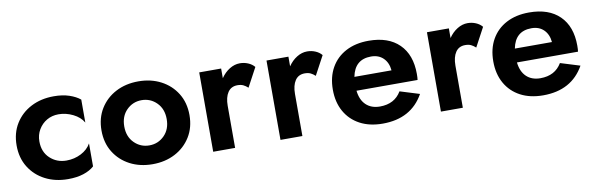

<svg xmlns="http://www.w3.org/2000/svg" viewBox="-40 -778 3395 1096"><g transform="rotate(-10 1657.5 -230.5)"><path d="M162 -230Q162 -169 201 -132.5Q240 -96 296 -96Q342 -96 381 -116Q420 -136 439 -170V-37Q415 -15 376.5 -2.5Q338 10 287 10Q213 10 155 -20Q97 -50 63.5 -104Q30 -158 30 -230Q30 -302 63.5 -356Q97 -410 155 -440Q213 -470 287 -470Q338 -470 376.5 -457Q415 -444 439 -424V-291Q420 -324 379.5 -344Q339 -364 296 -364Q258 -364 228 -346.5Q198 -329 180 -298.5Q162 -268 162 -230Z M522 -230Q522 -302 555.5 -356Q589 -410 646.5 -440Q704 -470 777 -470Q850 -470 907.5 -440Q965 -410 998.5 -356Q1032 -302 1032 -230Q1032 -158 998.5 -104Q965 -50 907.5 -20Q850 10 777 10Q704 10 646.5 -20Q589 -50 555.5 -104Q522 -158 522 -230ZM654 -230Q654 -171 690 -135Q726 -99 777 -99Q828 -99 864 -135Q900 -171 900 -230Q900 -289 864 -325Q828 -361 777 -361Q726 -361 690 -325Q654 -289 654 -230Z M1391 -325Q1378 -337 1364.5 -343.5Q1351 -350 1331 -350Q1294 -350 1275 -321.5Q1256 -293 1256 -244V0H1129V-460H1256V-404Q1277 -435 1306 -453Q1335 -471 1366 -471Q1391 -471 1413.5 -461.5Q1436 -452 1450 -435Z M1781 -325Q1768 -337 1754.5 -343.5Q1741 -350 1721 -350Q1684 -350 1665 -321.5Q1646 -293 1646 -244V0H1519V-460H1646V-404Q1667 -435 1696 -453Q1725 -471 1756 -471Q1781 -471 1803.5 -461.5Q1826 -452 1840 -435Z M2111 10Q2035 10 1979.5 -19.5Q1924 -49 1893.5 -103Q1863 -157 1863 -230Q1863 -303 1893.5 -357Q1924 -411 1980 -440.5Q2036 -470 2112 -470Q2226 -470 2288.5 -408.5Q2351 -347 2351 -236Q2351 -213 2349 -201H1995Q2001 -147 2031.5 -118Q2062 -89 2112 -89Q2197 -89 2236 -155L2349 -120Q2276 10 2111 10ZM2110 -379Q2016 -379 1997 -281H2212Q2208 -326 2181 -352.5Q2154 -379 2110 -379Z M2711 -325Q2698 -337 2684.5 -343.5Q2671 -350 2651 -350Q2614 -350 2595 -321.5Q2576 -293 2576 -244V0H2449V-460H2576V-404Q2597 -435 2626 -453Q2655 -471 2686 -471Q2711 -471 2733.5 -461.5Q2756 -452 2770 -435Z M3041 10Q2965 10 2909.5 -19.5Q2854 -49 2823.5 -103Q2793 -157 2793 -230Q2793 -303 2823.5 -357Q2854 -411 2910 -440.5Q2966 -470 3042 -470Q3156 -470 3218.5 -408.5Q3281 -347 3281 -236Q3281 -213 3279 -201H2925Q2931 -147 2961.5 -118Q2992 -89 3042 -89Q3127 -89 3166 -155L3279 -120Q3206 10 3041 10ZM3040 -379Q2946 -379 2927 -281H3142Q3138 -326 3111 -352.5Q3084 -379 3040 -379Z"/></g></svg>

Font: Jost* Semi
Style: Regular
Weight: 600
Version: Version 3.7